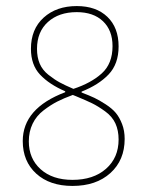

<svg xmlns="http://www.w3.org/2000/svg" viewBox="-20 -609 495 633"><path d="M233 -589Q297 -589 334 -553.5Q371 -518 371 -456Q371 -398 338 -363.5Q305 -329 249 -307V-304Q275 -294 291 -286.5Q307 -279 328.5 -265Q350 -251 362 -236.5Q374 -222 382.5 -200Q391 -178 391 -151Q391 -81 344 -38.5Q297 4 219 4Q144 4 99.5 -36.5Q55 -77 55 -144Q55 -252 195 -305V-308Q142 -331 112 -363Q82 -395 82 -448Q82 -513 124 -551Q166 -589 233 -589ZM233 -569Q174 -569 138 -536.5Q102 -504 102 -448Q102 -420 111 -399Q120 -378 139.5 -362.5Q159 -347 176.5 -337.5Q194 -328 222 -316Q280 -335 315.5 -367Q351 -399 351 -457Q351 -509 319.5 -539Q288 -569 233 -569ZM220 -296Q190 -285 168.5 -274Q147 -263 123.5 -245Q100 -227 87.5 -201Q75 -175 75 -143Q75 -86 114 -51Q153 -16 219 -16Q288 -16 329.5 -52.5Q371 -89 371 -149Q371 -179 360.5 -202Q350 -225 326.5 -242Q303 -259 283.5 -268.5Q264 -278 230 -292Q223 -295 220 -296Z"/></svg>

Font: Alegreya Sans SC Thin
Style: Regular
Weight: 100
Designer: Juan Pablo del Peral
Foundry: Huerta Tipografica
Version: Version 2.007